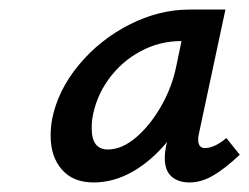

<svg xmlns="http://www.w3.org/2000/svg" viewBox="-20 -684 522 402"><path d="M482 -360Q450 -330 425.5 -316Q401 -302 377 -302Q353 -302 339 -314.5Q325 -327 325 -353Q325 -365 328 -380L330 -387Q297 -347 257.5 -324.5Q218 -302 176 -302Q133 -302 109.5 -329Q86 -356 86 -400Q86 -416 89 -434Q101 -495 145 -548Q189 -601 251 -632.5Q313 -664 377 -664H452L396 -402Q395 -398 395 -391Q395 -383 398.5 -378.5Q402 -374 409 -374Q429 -374 454 -395ZM349 -545 360 -598H359Q314 -598 274 -576.5Q234 -555 207 -517.5Q180 -480 173 -434Q172 -427 172 -415Q172 -371 206 -371Q235 -371 264.5 -396Q294 -421 317 -461Q340 -501 349 -545Z"/></svg>

Font: Ysabeau Infant Semibold
Style: Italic
Weight: 600
Italic angle: -12°
Designer: Christian Thalmann (Catharsis Fonts)
Version: Version 0.003